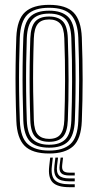

<svg xmlns="http://www.w3.org/2000/svg" viewBox="-20 -627 405 793"><path d="M182.9 7Q113.1 7 81.7 -24.7Q50.2 -56.4 47.5 -127.6Q45.2 -189.1 44.5 -245.9Q43.7 -302.7 44.5 -358.7Q45.2 -414.6 47.4 -473.2Q50.6 -547.2 83.6 -577.1Q116.5 -607 182.9 -607Q253 -607 284 -575.1Q315 -543.3 317.9 -472.2Q321.4 -380 321.3 -297.1Q321.3 -214.3 317.9 -126.8Q314.9 -52.9 282 -22.9Q249.1 7 182.9 7ZM182.9 -5.1Q240.8 -5.1 270.7 -31.9Q300.6 -58.7 303.4 -127Q306.8 -214.2 306.8 -295.5Q306.9 -376.9 303.4 -471.5Q301 -535.1 273.9 -565Q246.9 -594.9 182.9 -594.9Q121.7 -594.9 93 -566.4Q64.4 -537.9 61.7 -470.5Q59.8 -418.5 59 -363.7Q58.2 -308.9 58.9 -250.1Q59.7 -191.4 62 -127.1Q64.6 -58.3 94.9 -31.7Q125.2 -5.1 182.9 -5.1ZM182.9 -17.1Q129 -17.1 103.8 -43.1Q78.7 -69 76.2 -130.1Q74.4 -182.8 73.6 -239.5Q72.8 -296.2 73.4 -354.4Q74 -412.7 76.2 -470Q78.7 -531.7 104.1 -557.3Q129.5 -582.9 182.9 -582.9Q233.7 -582.9 260.1 -558.5Q286.6 -534.1 288.9 -472.4Q291.1 -412.8 291.9 -356.1Q292.6 -299.4 291.9 -243.3Q291.3 -187.3 289.2 -130Q286.8 -68.1 261.3 -42.6Q235.7 -17.1 182.9 -17.1ZM182.9 -29.2Q228.1 -29.2 250.3 -51.9Q272.5 -74.6 274.7 -130.4Q277.4 -203.8 277.7 -290Q278.1 -376.1 274.6 -469.4Q272.5 -525.9 250 -548.4Q227.5 -570.8 182.9 -570.8Q137.3 -570.8 115.2 -548Q93.1 -525.3 90.7 -469.6Q89 -420.3 88.1 -365.5Q87.3 -310.7 87.9 -251.6Q88.5 -192.6 90.7 -130.1Q92.9 -73.2 115.9 -51.2Q138.8 -29.2 182.9 -29.2ZM182.9 -41.3Q146.2 -41.3 126.6 -60.6Q107 -80 105.2 -130.6Q103.2 -188.4 102.5 -244.1Q101.8 -299.8 102.5 -355.6Q103.2 -411.4 105.2 -468.8Q107.1 -517.3 125.5 -538Q143.9 -558.7 182.9 -558.7Q219.5 -558.7 238.9 -539.4Q258.3 -520 260.1 -469.2Q263.1 -383.9 263.2 -298.1Q263.3 -212.3 260.2 -131Q258.3 -81.8 239.6 -61.5Q221 -41.3 182.9 -41.3ZM182.9 -53.4Q214.9 -53.4 229.5 -71.8Q244.2 -90.2 245.7 -131.7Q248.4 -208.2 248.7 -291.4Q249.1 -374.7 245.6 -468.7Q244.2 -512.1 228.6 -529.4Q213 -546.6 182.9 -546.6Q150.5 -546.6 135.9 -528.1Q121.2 -509.6 119.7 -468.1Q117.7 -412 117 -358.2Q116.3 -304.3 117 -248.6Q117.7 -193 119.7 -131Q121.2 -87.3 137.1 -70.3Q153 -53.4 182.9 -53.4ZM198.2 24 194.2 59.4Q189.5 99.3 206.4 116.7Q223.3 134.1 267 134.1H288.7V146.1H267Q216.7 146.1 197.3 126Q177.9 105.9 183.3 59.4L187.3 24ZM240.4 24 236.8 55.4Q235 71.9 241.9 79Q248.7 86.1 267 86.1H288.7V97.8H267Q242.1 97.8 232.6 88Q223.2 78.2 226.3 55.4L230.3 24ZM219.7 24 215.7 57.4Q212 85.5 223.9 97.7Q235.8 109.9 267 109.9H288.7V122H267Q229.2 122 214.8 107Q200.4 92 204.8 57.4L208.8 24Z"/></svg>

Font: Big Shoulders Inline Thin
Style: Regular
Weight: 100
Designer: Patric King
Foundry: XO Type Co
Version: Version 2.002